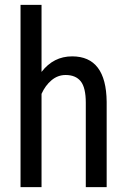

<svg xmlns="http://www.w3.org/2000/svg" viewBox="-20 -770 523 790"><path d="M150.9 -474.1Q200.2 -538.1 276.9 -538.1Q417 -538.1 418.9 -351.1V0H333V-347.2Q333 -409.2 312.3 -435.3Q291.5 -461.4 250 -461.4Q217.8 -461.4 192.1 -439.9Q166.5 -418.5 150.9 -383.8V0H64.5V-750H150.9Z"/></svg>

Font: TypoPRO Roboto
Style: Regular
Weight: 400
Designer: Google
Version: Version 2.136; 2016